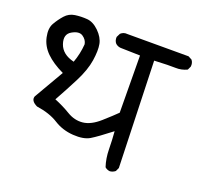

<svg xmlns="http://www.w3.org/2000/svg" viewBox="-97 -664 769 735"><g transform="rotate(20 287.5 -297.0)"><path d="M419.9 -38.1Q408.2 -39.1 399.4 -46.9Q388.7 -79.1 388.2 -116.2Q387.7 -153.3 384.8 -188.5Q332 -147.5 307.6 -132.8Q283.2 -118.2 239.7 -121.1Q196.3 -124 161.6 -146Q127 -168 73.2 -175.8Q44.9 -189.5 51.8 -209Q85.9 -268.6 122.1 -330.1Q77.1 -351.6 50.8 -377.4Q24.4 -403.3 17.1 -437.5Q9.8 -471.7 22 -493.2Q34.2 -514.6 50.3 -532.7Q66.4 -550.8 90.3 -554.2Q114.3 -557.6 139.2 -555.7Q164.1 -553.7 187.5 -530.8Q210.9 -507.8 215.8 -482.4Q220.7 -457 214.4 -415.5Q208 -374 182.6 -324.2Q157.2 -274.4 129.9 -225.6Q164.1 -211.9 194.8 -193.4Q225.6 -174.8 258.3 -178.2Q291 -181.6 326.2 -212.9Q361.3 -244.1 378.9 -261.7L377 -494.1L296.9 -496.1Q285.2 -497.1 276.4 -504.9Q267.6 -514.6 268.6 -530.3L276.4 -545.9Q288.1 -556.6 303.7 -554.7H552.7L567.4 -546.9Q576.2 -536.1 574.2 -520.5L567.4 -505.9Q544.9 -495.1 520.5 -496.1Q496.1 -497.1 434.6 -494.1L448.2 -61.5L441.4 -46.9Q431.6 -39.1 419.9 -38.1ZM163.1 -461.9Q160.2 -479.5 143.6 -490.7Q127 -502 99.6 -486.3Q72.3 -470.7 85 -433.6Q97.7 -396.5 146.5 -384.8Q160.2 -421.9 163.1 -461.9Z"/></g></svg>

Font: JasonHandwriting1
Style: Regular
Weight: 400
Version: Version 1.48.20